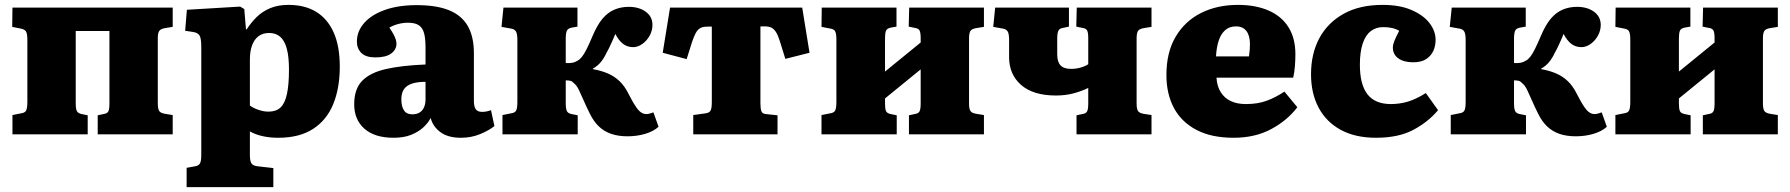

<svg xmlns="http://www.w3.org/2000/svg" viewBox="-20 -550 7328 786"><path d="M31 0V-79L66 -86Q82 -88 87 -97.5Q92 -107 92 -134V-388Q92 -412 86.5 -421Q81 -430 65 -433L30 -440L31 -519H687V-440L656 -435Q638 -432 632 -423.5Q626 -415 626 -395V-127Q626 -105 631.5 -96Q637 -87 656 -84L687 -79V0H380V-78L403 -83Q419 -85 423.5 -94Q428 -103 428 -127V-423H290V-128Q290 -105 294.5 -95.5Q299 -86 315 -83L339 -78V0Z M744 216V137L777 131Q792 129 798 120Q804 111 804 83V-357Q804 -393 797 -404.5Q790 -416 771 -419L738 -424L745 -510L963 -523L980 -513L987 -430H990Q1008 -458 1031 -480.5Q1054 -503 1086 -516.5Q1118 -530 1161 -530Q1228 -530 1274.5 -501.5Q1321 -473 1346 -417Q1371 -361 1371 -277Q1371 -190 1344.5 -124.5Q1318 -59 1262 -22.5Q1206 14 1119 14Q1085 14 1055.5 7.5Q1026 1 1003 -12V85Q1003 109 1009.5 119Q1016 129 1037 131L1099 138V216ZM1079 -93Q1110 -93 1128 -109.5Q1146 -126 1154.5 -164.5Q1163 -203 1163 -265Q1163 -318 1154 -351Q1145 -384 1127 -399.5Q1109 -415 1082 -415Q1056 -415 1038.5 -402Q1021 -389 1012 -364.5Q1003 -340 1003 -307V-118Q1016 -108 1037.5 -100.5Q1059 -93 1079 -93Z M1591 14Q1514 14 1472 -23Q1430 -60 1430 -123Q1430 -185 1462 -218.5Q1494 -252 1558.5 -267Q1623 -282 1722 -286V-356Q1722 -390 1716.5 -412.5Q1711 -435 1695.5 -446Q1680 -457 1650 -457Q1630 -457 1609.5 -451.5Q1589 -446 1574 -437Q1585 -421 1591.5 -408.5Q1598 -396 1600.5 -387Q1603 -378 1603 -371Q1603 -347 1581.5 -331Q1560 -315 1517 -315Q1478 -315 1459.5 -333Q1441 -351 1441 -380Q1441 -422 1471 -456Q1501 -490 1556 -509.5Q1611 -529 1686 -529Q1767 -529 1818.5 -508Q1870 -487 1895 -443.5Q1920 -400 1920 -332V-137Q1920 -114 1927.5 -103Q1935 -92 1954 -92Q1964 -92 1973 -94Q1982 -96 1990 -99L2004 -34Q1982 -16 1945.5 -1Q1909 14 1867 14Q1814 14 1783 -9Q1752 -32 1743 -67Q1733 -47 1713 -28.5Q1693 -10 1663 2Q1633 14 1591 14ZM1668 -82Q1685 -82 1697 -89Q1709 -96 1715.5 -110Q1722 -124 1722 -143V-215Q1688 -215 1666 -207.5Q1644 -200 1633.5 -184.5Q1623 -169 1623 -143Q1623 -115 1633.5 -98.5Q1644 -82 1668 -82Z M2549 8Q2511 8 2482 -2Q2453 -12 2431.5 -32.5Q2410 -53 2394 -86Q2380 -114 2369.5 -138.5Q2359 -163 2350 -181.5Q2341 -200 2331 -208Q2323 -217 2315.5 -219Q2308 -221 2296 -221V-127Q2296 -105 2300.5 -95.5Q2305 -86 2320 -83L2345 -78V0H2037V-79L2072 -86Q2088 -88 2093 -97.5Q2098 -107 2098 -133V-387Q2098 -412 2092 -421.5Q2086 -431 2072 -433L2033 -440L2041 -519H2344V-441L2321 -437Q2305 -434 2300.5 -424Q2296 -414 2296 -392V-292Q2311 -291 2322.5 -293Q2334 -295 2345 -302Q2353 -306 2362 -317Q2371 -328 2381.5 -349Q2392 -370 2406 -403Q2425 -448 2446.5 -473.5Q2468 -499 2495 -510.5Q2522 -522 2554 -522Q2596 -522 2623.5 -502Q2651 -482 2651 -448Q2651 -425 2639.5 -404Q2628 -383 2609.5 -370Q2591 -357 2572 -357Q2548 -357 2530.5 -370.5Q2513 -384 2499 -411Q2494 -398 2488 -385Q2482 -372 2476 -359Q2470 -346 2463 -334Q2454 -314 2440.5 -297Q2427 -280 2407 -269V-267Q2441 -261 2468 -249.5Q2495 -238 2516 -218Q2537 -198 2553 -166Q2578 -117 2593 -100Q2608 -83 2625 -83Q2633 -83 2639.5 -85Q2646 -87 2655 -90L2676 -31Q2655 -12 2621 -2Q2587 8 2549 8Z M2818 0V-79L2868 -86Q2884 -88 2889 -97.5Q2894 -107 2894 -133V-441H2876Q2864 -441 2855 -438.5Q2846 -436 2839 -429.5Q2832 -423 2826 -410.5Q2820 -398 2813 -378L2791 -308L2693 -334L2723 -519H3264L3294 -334L3195 -309L3173 -380Q3165 -406 3156.5 -419Q3148 -432 3137.5 -437Q3127 -442 3110 -442H3093V-127Q3093 -105 3097 -94.5Q3101 -84 3116 -83L3163 -78V0Z M3343 0V-79L3378 -86Q3394 -88 3399 -97.5Q3404 -107 3404 -133V-387Q3404 -412 3399 -421.5Q3394 -431 3379 -433L3343 -440L3344 -519H3650V-441L3627 -437Q3611 -434 3607 -424Q3603 -414 3603 -392V-257L3749 -376V-394Q3749 -416 3744.5 -425Q3740 -434 3724 -436L3700 -441L3702 -519H4008V-440L3977 -435Q3958 -432 3952.5 -423Q3947 -414 3947 -393V-126Q3947 -105 3952.5 -96Q3958 -87 3977 -84L4008 -79V0H3701V-78L3724 -83Q3740 -85 3744.5 -94.5Q3749 -104 3749 -126V-266L3603 -147V-127Q3603 -105 3607 -95.5Q3611 -86 3627 -83L3651 -78V0Z M4387 0V-78L4410 -83Q4426 -85 4430.5 -94.5Q4435 -104 4435 -126V-190Q4406 -176 4373.5 -167.5Q4341 -159 4303 -159Q4210 -159 4160.5 -202Q4111 -245 4111 -316V-387Q4111 -412 4105 -421.5Q4099 -431 4085 -433L4046 -440L4054 -519H4356V-441L4328 -435Q4317 -433 4312.5 -423.5Q4308 -414 4308 -392V-327Q4308 -297 4321.5 -282.5Q4335 -268 4365 -268Q4384 -268 4402.5 -273Q4421 -278 4435 -287V-394Q4435 -416 4430.5 -425Q4426 -434 4410 -436L4386 -441L4388 -519H4694V-440L4663 -435Q4644 -432 4638.5 -423Q4633 -414 4633 -393V-126Q4633 -105 4638.5 -96Q4644 -87 4662 -84L4694 -79V0Z M5030 14Q4939 14 4877.5 -18.5Q4816 -51 4785.5 -108.5Q4755 -166 4755 -243Q4755 -336 4793 -400Q4831 -464 4897 -497Q4963 -530 5048 -530Q5120 -530 5173 -507Q5226 -484 5254.5 -439Q5283 -394 5283 -328Q5283 -304 5281 -278.5Q5279 -253 5274 -232H4960Q4962 -197 4977.5 -172.5Q4993 -148 5019 -136Q5045 -124 5080 -124Q5129 -124 5165.5 -137.5Q5202 -151 5238 -175L5291 -111Q5250 -57 5184 -21.5Q5118 14 5030 14ZM4958 -319H5093Q5095 -333 5096 -345Q5097 -357 5097 -369Q5097 -404 5082.5 -423Q5068 -442 5040 -442Q5013 -442 4995.5 -426.5Q4978 -411 4969 -383.5Q4960 -356 4958 -319Z M5613 14Q5528 14 5468.5 -18.5Q5409 -51 5378 -109.5Q5347 -168 5347 -246Q5347 -330 5381 -393.5Q5415 -457 5480.5 -493.5Q5546 -530 5640 -530Q5710 -530 5758.5 -509Q5807 -488 5832 -455.5Q5857 -423 5857 -387Q5857 -363 5848 -342.5Q5839 -322 5819 -308.5Q5799 -295 5765 -295Q5727 -295 5704.5 -311Q5682 -327 5682 -356Q5682 -367 5688 -382Q5694 -397 5708 -424Q5694 -432 5678 -435.5Q5662 -439 5642 -439Q5613 -439 5591.5 -422.5Q5570 -406 5558.5 -371.5Q5547 -337 5547 -285Q5547 -204 5578 -164Q5609 -124 5674 -124Q5710 -124 5743.5 -134Q5777 -144 5817 -169L5867 -99Q5827 -51 5766 -18.5Q5705 14 5613 14Z M6431 8Q6393 8 6364 -2Q6335 -12 6313.5 -32.5Q6292 -53 6276 -86Q6262 -114 6251.5 -138.5Q6241 -163 6232 -181.5Q6223 -200 6213 -208Q6205 -217 6197.5 -219Q6190 -221 6178 -221V-127Q6178 -105 6182.5 -95.5Q6187 -86 6202 -83L6227 -78V0H5919V-79L5954 -86Q5970 -88 5975 -97.5Q5980 -107 5980 -133V-387Q5980 -412 5974 -421.5Q5968 -431 5954 -433L5915 -440L5923 -519H6226V-441L6203 -437Q6187 -434 6182.5 -424Q6178 -414 6178 -392V-292Q6193 -291 6204.5 -293Q6216 -295 6227 -302Q6235 -306 6244 -317Q6253 -328 6263.5 -349Q6274 -370 6288 -403Q6307 -448 6328.5 -473.5Q6350 -499 6377 -510.5Q6404 -522 6436 -522Q6478 -522 6505.5 -502Q6533 -482 6533 -448Q6533 -425 6521.5 -404Q6510 -383 6491.5 -370Q6473 -357 6454 -357Q6430 -357 6412.5 -370.5Q6395 -384 6381 -411Q6376 -398 6370 -385Q6364 -372 6358 -359Q6352 -346 6345 -334Q6336 -314 6322.5 -297Q6309 -280 6289 -269V-267Q6323 -261 6350 -249.5Q6377 -238 6398 -218Q6419 -198 6435 -166Q6460 -117 6475 -100Q6490 -83 6507 -83Q6515 -83 6521.5 -85Q6528 -87 6537 -90L6558 -31Q6537 -12 6503 -2Q6469 8 6431 8Z M6593 0V-79L6628 -86Q6644 -88 6649 -97.5Q6654 -107 6654 -133V-387Q6654 -412 6649 -421.5Q6644 -431 6629 -433L6593 -440L6594 -519H6900V-441L6877 -437Q6861 -434 6857 -424Q6853 -414 6853 -392V-257L6999 -376V-394Q6999 -416 6994.5 -425Q6990 -434 6974 -436L6950 -441L6952 -519H7258V-440L7227 -435Q7208 -432 7202.5 -423Q7197 -414 7197 -393V-126Q7197 -105 7202.5 -96Q7208 -87 7227 -84L7258 -79V0H6951V-78L6974 -83Q6990 -85 6994.5 -94.5Q6999 -104 6999 -126V-266L6853 -147V-127Q6853 -105 6857 -95.5Q6861 -86 6877 -83L6901 -78V0Z"/></svg>

Font: Literata 18pt ExtraBold
Style: Regular
Weight: 800
Designer: Latin by Veronika Burian and Jose Scaglione. Greek by Irene Vlachou. Cyrillic by Vera Evstafieva.
Foundry: TypeTogether
Version: Version 3.103;gftools[0.9.29]